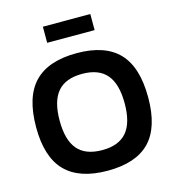

<svg xmlns="http://www.w3.org/2000/svg" viewBox="-126 -975 969 1086"><g transform="rotate(-15 358.0 -432.0)"><path d="M371.1 8.8Q537.1 8.8 617.7 -74.7Q698.2 -158.2 698.2 -333Q698.2 -510.3 617.7 -594.7Q537.1 -679.2 371.1 -679.2Q205.1 -679.2 123.5 -595Q42 -510.7 42 -333Q42 -158.2 123.8 -74.7Q205.6 8.8 371.1 8.8ZM371.1 -558.1Q467.8 -558.1 514.4 -503.4Q561 -448.7 561 -335Q561 -221.2 514.4 -166.5Q467.8 -111.8 371.1 -111.8Q273.4 -111.8 226.8 -166.5Q180.2 -221.2 180.2 -335Q180.2 -448.7 226.8 -503.4Q273.4 -558.1 371.1 -558.1ZM226.1 -778.8V-873H503.9V-778.8Z"/></g></svg>

Font: LT Wave Text Bold
Style: Regular
Weight: 700
Designer: Daniel Lyons
Version: Version 2.5 (Glyphs App)